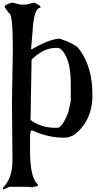

<svg xmlns="http://www.w3.org/2000/svg" viewBox="-20 -1434 741 1482"><path d="M76.2 -1414.1Q15.6 -1400.4 15.6 -1378.9L48.8 -1333Q79.1 -1333 79.1 -1054.7L72.3 -644.5L76.2 -194.3Q76.2 -56.6 0 18.6L7.8 28.3L52.7 7.8H197.3L235.4 12.7V7.8Q272.5 7.8 272.5 -6.8V-11.7Q211.9 -58.6 211.9 -270.5V-371.1Q211.9 -426.8 223.6 -426.8H231.4Q351.6 -371.1 473.6 -371.1Q511.7 -371.1 549.8 -391.6Q693.4 -499 693.4 -700.2Q693.4 -930.7 583 -1064.5Q546.9 -1100.6 439.5 -1135.7Q364.3 -1132.8 227.5 -1054.7H219.7L231.4 -1191.4Q241.2 -1374 292 -1374V-1383.8Q284.2 -1396.5 242.2 -1414.1L181.6 -1398.4H136.7ZM223.6 -973.6Q314.5 -1064.5 413.1 -1064.5H424.8L443.4 -1059.6Q526.4 -994.1 526.4 -786.1V-655.3L507.8 -569.3Q460.9 -447.3 420.9 -447.3H409.2Q298.8 -447.3 215.8 -507.8Z"/></svg>

Font: Elementary Gothic 
Style: Regular
Weight: 400
Designer: Bill Roach / W.K. Roach
Version: Version 1.00 April 18, 2012, initial release